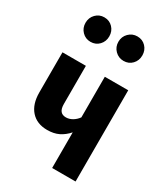

<svg xmlns="http://www.w3.org/2000/svg" viewBox="-194 -877 845 966"><g transform="rotate(30 229.0 -394.0)"><path d="M407 -530V0H271V-207Q247 -180 219 -166.5Q191 -153 153 -153Q93 -153 59 -191Q25 -229 25 -297V-530H161V-309Q161 -281 171.5 -268Q182 -255 203 -255Q222 -255 240 -265.5Q258 -276 271 -294V-530ZM189 -717Q189 -687 169.5 -666.5Q150 -646 120 -646Q91 -646 71 -666.5Q51 -687 51 -717Q51 -747 71 -767.5Q91 -788 120 -788Q150 -788 169.5 -767.5Q189 -747 189 -717ZM381 -717Q381 -687 361.5 -666.5Q342 -646 312 -646Q283 -646 262.5 -666.5Q242 -687 242 -717Q242 -747 262.5 -767.5Q283 -788 312 -788Q342 -788 361.5 -767.5Q381 -747 381 -717Z"/></g></svg>

Font: Fira Sans Compressed SemiBold
Style: Regular
Weight: 600
Width: 1
Designer: bBox Type GmbH & Carrois Corporate GbR & Edenspiekermann AG
Foundry: bBox Type GmbH & Carrois Corporate GbR & Edenspiekermann AG
Version: Version 4.301